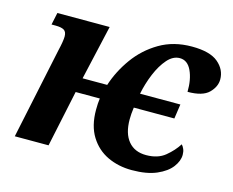

<svg xmlns="http://www.w3.org/2000/svg" viewBox="-83 -664 958 791"><g transform="rotate(15 396.0 -268.0)"><path d="M536 10Q479 10 432.5 -12Q386 -34 358 -79Q330 -124 330 -192Q330 -220 333 -241H230L179 0H35L117 -389Q122 -410 124.5 -425.5Q127 -441 127 -450Q127 -470 115.5 -477Q104 -484 79 -484H62L73 -536H296L243 -303H348Q368 -365 408 -420.5Q448 -476 507.5 -511Q567 -546 645 -546Q722 -546 757 -516.5Q792 -487 792 -445Q792 -414 765.5 -387.5Q739 -361 675 -361Q676 -414 659 -450.5Q642 -487 609 -487Q580 -487 556 -459.5Q532 -432 514.5 -390Q497 -348 488 -303H660L651 -241H478Q476 -227 475 -214.5Q474 -202 474 -190Q474 -130 501 -97.5Q528 -65 577 -65Q627 -65 658 -90.5Q689 -116 708 -146Q714 -140 718.5 -129.5Q723 -119 723 -105Q723 -79 703 -52.5Q683 -26 641.5 -8Q600 10 536 10Z"/></g></svg>

Font: Noto Serif SemiCondensed
Style: Bold Italic
Weight: 700
Width: 4
Italic angle: -12°
Designer: Monotype Design Team
Foundry: Monotype Imaging Inc.
Version: Version 2.014